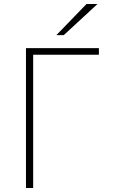

<svg xmlns="http://www.w3.org/2000/svg" viewBox="-20 -941 583 961"><path d="M110 0V-700H475V-667H146V0ZM262 -765 413 -921H468L299 -765Z"/></svg>

Font: Overpass Thin
Style: Regular
Weight: 250
Designer: Delve Withrington, Dave Bailey, Thomas Jockin
Foundry: Delve Fonts LLC
Version: Version 4.000